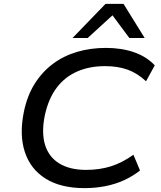

<svg xmlns="http://www.w3.org/2000/svg" viewBox="-20 -961 831 990"><path d="M416 9Q293 9 215 -40Q137 -89 108 -177.5Q79 -266 103 -384Q120 -467 158.5 -528.5Q197 -590 252.5 -631.5Q308 -673 377.5 -693.5Q447 -714 526 -714Q607 -714 671.5 -691.5Q736 -669 778 -624L733 -542Q688 -584 637.5 -602Q587 -620 521 -620Q442 -620 378.5 -592.5Q315 -565 272.5 -509Q230 -453 211 -366Q193 -276 212.5 -213.5Q232 -151 286 -118Q340 -85 424 -85Q492 -85 550.5 -103Q609 -121 668 -163L702 -82Q664 -52 619 -31.5Q574 -11 522.5 -1Q471 9 416 9ZM354 -765 524 -941H617L726 -765H647L560 -882L432 -765Z"/></svg>

Font: Nunito Sans 7pt SemiExpanded Medium
Style: Italic
Weight: 500
Width: 6
Italic angle: -9°
Designer: Vernon Adams
Foundry: Vernon Adams
Version: Version 3.101;gftools[0.9.27]